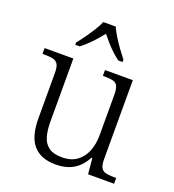

<svg xmlns="http://www.w3.org/2000/svg" viewBox="-140 -874 897 992"><g transform="rotate(20 309.0 -378.0)"><path d="M277 10Q196 10 154.5 -37Q113 -84 113 -185V-433Q113 -466 104.5 -480.5Q96 -495 79 -499.5Q62 -504 33 -504H19V-536H177V-186Q177 -142 187 -107.5Q197 -73 223 -54.5Q249 -36 295 -36Q345 -36 377 -59.5Q409 -83 424.5 -122Q440 -161 440 -210V-431Q440 -464 432.5 -479.5Q425 -495 407.5 -499.5Q390 -504 361 -504H351V-536H504V-102Q504 -71 512 -56Q520 -41 537 -36.5Q554 -32 579 -32H596V0H453L445 -86H440Q414 -37 374 -13.5Q334 10 277 10ZM162 -619Q178 -638 196.5 -664Q215 -690 232 -717Q249 -744 258 -766H326Q336 -744 352.5 -717Q369 -690 388 -664Q407 -638 422 -619V-606H398Q376 -623 357.5 -640.5Q339 -658 323 -676.5Q307 -695 292 -714Q277 -695 260.5 -676.5Q244 -658 226 -640.5Q208 -623 186 -606H162Z"/></g></svg>

Font: Noto Serif Thai Light
Style: Regular
Weight: 300
Version: Version 2.001